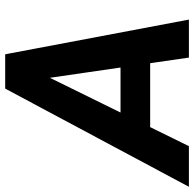

<svg xmlns="http://www.w3.org/2000/svg" viewBox="-75 -727 751 743"><g transform="rotate(-90 300.5 -355.5)"><path d="M392.6 -582 106.4 0H-50.8L329.1 -710.9H429.7ZM449.2 0 362.3 -597.2 367.7 -710.9H461.9L596.2 0ZM485.4 -264.6 465.3 -149.9H99.6L119.6 -264.6Z"/></g></svg>

Font: Roboto
Style: Bold Italic
Weight: 700
Italic angle: -12°
Designer: Christian Robertson
Foundry: Google
Version: Version 3.0